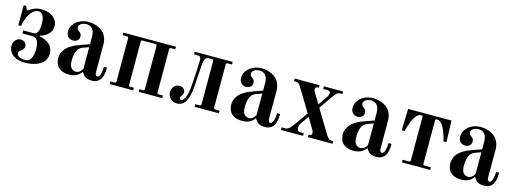

<svg xmlns="http://www.w3.org/2000/svg" viewBox="-11 -1092 4581 1710"><g transform="rotate(15 2279.0 -237.0)"><path d="M116 -178Q140 -178 155 -164Q170 -150 170 -131Q170 -102 143 -86Q122 -72 122 -58Q122 -34 144 -23Q166 -12 200 -12Q234 -12 252 -43.5Q270 -75 270 -133Q270 -234 207 -234H116V-262H206Q218 -262 228 -266Q238 -270 243.5 -279Q249 -288 252.5 -297Q256 -306 257.5 -319Q259 -332 259.5 -341Q260 -350 260 -364Q260 -462 203 -462Q174 -462 149 -436.5Q124 -411 109 -374Q94 -337 86 -295H62V-480H86L94 -456Q98 -445 106 -445Q112 -445 125 -455Q168 -486 220 -486Q294 -486 335 -452Q376 -418 376 -366Q376 -328 346 -297Q316 -266 270 -256V-250Q398 -224 398 -122Q398 -61 344 -24.5Q290 12 196 12Q169 12 143.5 5Q118 -2 97 -16Q76 -30 63 -53Q50 -76 50 -106Q50 -136 69.5 -157Q89 -178 116 -178Z M602 -115Q602 -66 620 -47Q638 -28 661 -28Q700 -28 722 -72V-270L666 -250Q602 -227 602 -115ZM480 -106Q480 -134 491 -158Q502 -182 518 -199Q534 -216 558 -230.5Q582 -245 602 -253.5Q622 -262 648 -271L722 -297V-365Q722 -416 701 -439Q680 -462 647 -462Q620 -462 599 -449.5Q578 -437 578 -415Q578 -397 594 -386Q608 -377 615 -367.5Q622 -358 622 -341Q622 -316 605 -303Q588 -290 566 -290Q540 -290 521.5 -307.5Q503 -325 503 -358Q503 -396 527.5 -426.5Q552 -457 587 -471.5Q622 -486 658 -486Q684 -486 708 -481Q732 -476 756 -464Q780 -452 798 -434Q816 -416 827 -388Q838 -360 838 -325V-72Q838 -36 858 -36Q876 -36 885 -66Q894 -96 894 -135H922Q922 -62 900 -28Q889 -10 868.5 1Q848 12 823 12Q782 12 761 -1Q740 -14 726 -42H724Q684 12 612 12Q592 12 574 9Q556 6 538.5 -2.5Q521 -11 508.5 -24Q496 -37 488 -58Q480 -79 480 -106Z M982 0V-24H1020Q1029 -24 1032.5 -27.5Q1036 -31 1036 -40V-434Q1036 -443 1032.5 -446.5Q1029 -450 1020 -450H982V-474H1468V-450H1430Q1421 -450 1417.5 -446.5Q1414 -443 1414 -434V-40Q1414 -31 1417.5 -27.5Q1421 -24 1430 -24H1468V0H1250V-24H1282Q1291 -24 1294.5 -27.5Q1298 -31 1298 -40V-434Q1298 -443 1294.5 -446.5Q1291 -450 1282 -450H1168Q1159 -450 1155.5 -446.5Q1152 -443 1152 -434V-40Q1152 -31 1155.5 -27.5Q1159 -24 1168 -24H1200V0Z M1520 -72Q1520 -103 1540.5 -124.5Q1561 -146 1589 -146Q1616 -146 1629 -130.5Q1642 -115 1642 -98Q1642 -80 1627 -63Q1618 -52 1618 -43Q1618 -36 1622.5 -32Q1627 -28 1633 -28Q1642 -28 1651 -36Q1660 -44 1668.5 -61Q1677 -78 1683.5 -111Q1690 -144 1693 -189L1701 -314Q1705 -380 1705 -411Q1705 -422 1703.5 -429Q1702 -436 1695.5 -443Q1689 -450 1677 -450H1640V-474H1990V-450H1952Q1943 -450 1939.5 -446.5Q1936 -443 1936 -434V-40Q1936 -31 1939.5 -27.5Q1943 -24 1952 -24H1990V0H1766V-24H1804Q1813 -24 1816.5 -27.5Q1820 -31 1820 -40V-434Q1820 -443 1816.5 -446.5Q1813 -450 1804 -450H1779Q1754 -450 1744 -432Q1734 -414 1731 -378L1718 -181Q1708 12 1605 12Q1567 12 1543.5 -13Q1520 -38 1520 -72Z M2198 -115Q2198 -66 2216 -47Q2234 -28 2257 -28Q2296 -28 2318 -72V-270L2262 -250Q2198 -227 2198 -115ZM2076 -106Q2076 -134 2087 -158Q2098 -182 2114 -199Q2130 -216 2154 -230.5Q2178 -245 2198 -253.5Q2218 -262 2244 -271L2318 -297V-365Q2318 -416 2297 -439Q2276 -462 2243 -462Q2216 -462 2195 -449.5Q2174 -437 2174 -415Q2174 -397 2190 -386Q2204 -377 2211 -367.5Q2218 -358 2218 -341Q2218 -316 2201 -303Q2184 -290 2162 -290Q2136 -290 2117.5 -307.5Q2099 -325 2099 -358Q2099 -396 2123.5 -426.5Q2148 -457 2183 -471.5Q2218 -486 2254 -486Q2280 -486 2304 -481Q2328 -476 2352 -464Q2376 -452 2394 -434Q2412 -416 2423 -388Q2434 -360 2434 -325V-72Q2434 -36 2454 -36Q2472 -36 2481 -66Q2490 -96 2490 -135H2518Q2518 -62 2496 -28Q2485 -10 2464.5 1Q2444 12 2419 12Q2378 12 2357 -1Q2336 -14 2322 -42H2320Q2280 12 2208 12Q2188 12 2170 9Q2152 6 2134.5 -2.5Q2117 -11 2104.5 -24Q2092 -37 2084 -58Q2076 -79 2076 -106Z M2562 0V-24H2600Q2629 -24 2670 -84L2754 -204L2627 -414Q2620 -426 2615 -432.5Q2610 -439 2602 -444.5Q2594 -450 2584 -450H2562V-474H2791V-450H2777Q2770 -450 2764 -445Q2758 -440 2758 -428Q2758 -416 2766 -404L2825 -306L2886 -395Q2898 -413 2898 -429Q2898 -439 2889.5 -444.5Q2881 -450 2871 -450H2831V-474H3008V-450H2981Q2971 -450 2959.5 -441Q2948 -432 2941 -422Q2934 -412 2920 -393L2841 -279L2971 -64Q2995 -24 3022 -24H3038V0H2811V-24H2826Q2833 -24 2837 -30Q2841 -36 2841 -45Q2841 -60 2831 -75L2770 -177L2716 -99Q2704 -82 2704 -56Q2704 -42 2711.5 -33Q2719 -24 2729 -24H2766V0Z M3226 -115Q3226 -66 3244 -47Q3262 -28 3285 -28Q3324 -28 3346 -72V-270L3290 -250Q3226 -227 3226 -115ZM3104 -106Q3104 -134 3115 -158Q3126 -182 3142 -199Q3158 -216 3182 -230.5Q3206 -245 3226 -253.5Q3246 -262 3272 -271L3346 -297V-365Q3346 -416 3325 -439Q3304 -462 3271 -462Q3244 -462 3223 -449.5Q3202 -437 3202 -415Q3202 -397 3218 -386Q3232 -377 3239 -367.5Q3246 -358 3246 -341Q3246 -316 3229 -303Q3212 -290 3190 -290Q3164 -290 3145.5 -307.5Q3127 -325 3127 -358Q3127 -396 3151.5 -426.5Q3176 -457 3211 -471.5Q3246 -486 3282 -486Q3308 -486 3332 -481Q3356 -476 3380 -464Q3404 -452 3422 -434Q3440 -416 3451 -388Q3462 -360 3462 -325V-72Q3462 -36 3482 -36Q3500 -36 3509 -66Q3518 -96 3518 -135H3546Q3546 -62 3524 -28Q3513 -10 3492.5 1Q3472 12 3447 12Q3406 12 3385 -1Q3364 -14 3350 -42H3348Q3308 12 3236 12Q3216 12 3198 9Q3180 6 3162.5 -2.5Q3145 -11 3132.5 -24Q3120 -37 3112 -58Q3104 -79 3104 -106Z M3602 -276 3608 -474H4008L4014 -276H3986Q3980 -314 3958 -369Q3945 -402 3924.5 -426Q3904 -450 3882 -450Q3872 -450 3869 -447Q3866 -444 3866 -434V-40Q3866 -31 3869.5 -27.5Q3873 -24 3882 -24H3938V0H3678V-24H3734Q3743 -24 3746.5 -27.5Q3750 -31 3750 -40V-434Q3750 -444 3747 -447Q3744 -450 3734 -450Q3712 -450 3691.5 -426Q3671 -402 3658 -369Q3648 -344 3641 -321Q3634 -298 3632 -287L3630 -276Z M4218 -115Q4218 -66 4236 -47Q4254 -28 4277 -28Q4316 -28 4338 -72V-270L4282 -250Q4218 -227 4218 -115ZM4096 -106Q4096 -134 4107 -158Q4118 -182 4134 -199Q4150 -216 4174 -230.5Q4198 -245 4218 -253.5Q4238 -262 4264 -271L4338 -297V-365Q4338 -416 4317 -439Q4296 -462 4263 -462Q4236 -462 4215 -449.5Q4194 -437 4194 -415Q4194 -397 4210 -386Q4224 -377 4231 -367.5Q4238 -358 4238 -341Q4238 -316 4221 -303Q4204 -290 4182 -290Q4156 -290 4137.5 -307.5Q4119 -325 4119 -358Q4119 -396 4143.5 -426.5Q4168 -457 4203 -471.5Q4238 -486 4274 -486Q4300 -486 4324 -481Q4348 -476 4372 -464Q4396 -452 4414 -434Q4432 -416 4443 -388Q4454 -360 4454 -325V-72Q4454 -36 4474 -36Q4492 -36 4501 -66Q4510 -96 4510 -135H4538Q4538 -62 4516 -28Q4505 -10 4484.5 1Q4464 12 4439 12Q4398 12 4377 -1Q4356 -14 4342 -42H4340Q4300 12 4228 12Q4208 12 4190 9Q4172 6 4154.5 -2.5Q4137 -11 4124.5 -24Q4112 -37 4104 -58Q4096 -79 4096 -106Z"/></g></svg>

Font: Old Standard TT
Style: Bold
Weight: 700
Designer: Alexey Kryukov <alexios@thessalonica.org.ru>
Version: Version 2.2